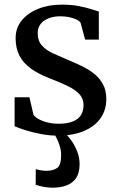

<svg xmlns="http://www.w3.org/2000/svg" viewBox="-20 -588 530 848"><path d="M235 11Q197.5 11 160 3.8Q122.5 -3.5 91.8 -13.2Q61 -23 44.5 -30.5V-158.5H110L128 -80.5Q134.5 -71 151.2 -61.8Q168 -52.5 190.8 -47Q213.5 -41.5 238.5 -41.5Q278 -41.5 302.5 -51.8Q327 -62 338 -80.5Q349 -99 349 -123.5Q349 -152 331 -171.8Q313 -191.5 279.2 -208Q245.5 -224.5 197 -243Q148 -262 115.2 -286Q82.5 -310 65.8 -342.5Q49 -375 49 -420Q49 -464.5 75.8 -497.5Q102.5 -530.5 148.5 -549Q194.5 -567.5 252 -567.5Q295 -567.5 327.5 -561.2Q360 -555 382.2 -547.8Q404.5 -540.5 416.5 -537V-413H356L336 -487Q331.5 -495 318.2 -501.5Q305 -508 286.8 -512Q268.5 -516 249 -516Q218 -516.5 194.8 -507.2Q171.5 -498 159 -481.5Q146.5 -465 146.5 -442.5Q146.5 -407.5 165.2 -386.8Q184 -366 213.8 -352.5Q243.5 -339 276.5 -325Q309 -311.5 340 -296.8Q371 -282 395.5 -262.5Q420 -243 434.8 -215.8Q449.5 -188.5 449.5 -150.5Q449.5 -102 424 -65.8Q398.5 -29.5 350.2 -9.2Q302 11 235 11ZM211 241Q192 241 171.5 237Q151 233 137.5 228L138 159Q148.5 162.5 162.2 164.5Q176 166.5 183 166.5Q214 166.5 232 154.2Q250 142 250 96.5Q250 76.5 243.8 56.5Q237.5 36.5 229.5 21.2Q221.5 6 216.5 -1L248 -6L266.5 -1Q277 8.5 292.8 29.5Q308.5 50.5 320.2 79Q332 107.5 331.5 140Q331 176.5 315.8 198.8Q300.5 221 273.8 231Q247 241 211 241Z"/></svg>

Font: Merriweather Light 18pt
Style: Regular
Weight: 400
Version: Version 2.100